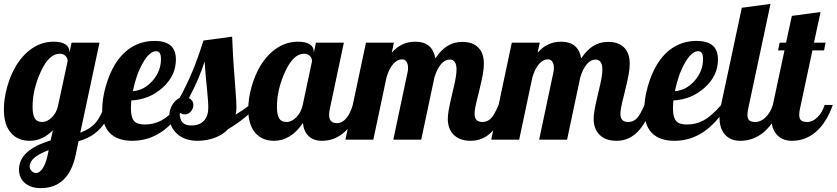

<svg xmlns="http://www.w3.org/2000/svg" viewBox="-33 -720 4314 990"><path d="M325 -454V-448L336 -500H480L381 -36Q431 -54 459.5 -86.5Q488 -119 507 -179H549Q526 -103 483.5 -57Q441 -11 372 8L357 80Q339 164 294 207Q249 250 177 250Q126 250 95.5 224Q65 198 65 153Q65 104 105.5 66.5Q146 29 228 4L240 -49Q214 -22 184 -8Q154 6 120 6Q58 6 22.5 -36Q-13 -78 -13 -155Q-13 -211 4 -272Q21 -333 51 -383Q88 -442 137 -473.5Q186 -505 244 -505Q283 -505 304 -491.5Q325 -478 325 -454ZM316 -406Q315 -422 304 -432.5Q293 -443 275 -443Q220 -443 177.5 -351Q135 -259 135 -169Q135 -130 146 -110.5Q157 -91 185 -91Q209 -91 232.5 -113Q256 -135 265 -169ZM218 54Q168 73 144 93.5Q120 114 120 139Q120 152 130 162Q140 172 154 172Q171 172 187 148Q203 124 212 83Z M874 -413Q874 -330 806 -268.5Q738 -207 644 -202Q643 -185 642.5 -176.5Q642 -168 642 -162Q642 -116 657.5 -97Q673 -78 714 -78Q761 -78 800.5 -99.5Q840 -121 891 -179H925Q867 -85 799 -39.5Q731 6 650 6Q573 6 533.5 -34Q494 -74 494 -153Q494 -210 512 -274Q530 -338 560 -388Q597 -448 648.5 -478.5Q700 -509 764 -509Q819 -509 846.5 -485.5Q874 -462 874 -413ZM772 -456Q738 -456 703.5 -395.5Q669 -335 652 -250Q710 -254 753.5 -303.5Q797 -353 797 -415Q797 -436 791 -446Q785 -456 772 -456Z M1186 -167Q1186 -155 1185 -146Q1184 -137 1182 -129Q1202 -141 1221 -154Q1240 -167 1254 -179H1296Q1265 -143 1227.5 -112.5Q1190 -82 1143 -54Q1116 -25 1074 -9.5Q1032 6 986 6Q919 6 879.5 -30.5Q840 -67 840 -122Q840 -153 855 -178.5Q870 -204 893 -215Q927 -276 956.5 -345.5Q986 -415 1016 -511L1164 -531Q1167 -456 1171 -394Q1175 -332 1181 -259Q1184 -217 1185 -200Q1186 -183 1186 -167ZM1022 -403Q1009 -362 990.5 -317.5Q972 -273 941 -214Q952 -209 958 -200Q964 -191 964 -179Q964 -160 951 -145Q938 -130 920 -130Q910 -130 903 -133.5Q896 -137 893 -143Q893 -106 907.5 -89.5Q922 -73 954 -73Q995 -73 1018 -97Q1041 -121 1041 -166Q1041 -180 1040 -194.5Q1039 -209 1036 -243Q1031 -290 1028 -326Q1025 -362 1022 -403Z M1585 -454V-447L1596 -500H1740L1668 -160Q1666 -151 1665 -143.5Q1664 -136 1664 -128Q1664 -106 1674 -95.5Q1684 -85 1705 -85Q1731 -85 1752 -109.5Q1773 -134 1786 -179H1828Q1796 -87 1745 -40.5Q1694 6 1627 6Q1584 6 1558.5 -18Q1533 -42 1529 -86Q1498 -40 1460.5 -17Q1423 6 1380 6Q1318 6 1282.5 -36Q1247 -78 1247 -155Q1247 -211 1264 -272Q1281 -333 1311 -383Q1348 -442 1397 -473.5Q1446 -505 1504 -505Q1543 -505 1564 -491.5Q1585 -478 1585 -454ZM1576 -405Q1576 -420 1565 -431.5Q1554 -443 1535 -443Q1480 -443 1437.5 -351Q1395 -259 1395 -169Q1395 -130 1406 -110.5Q1417 -91 1445 -91Q1471 -91 1495.5 -116Q1520 -141 1528 -179Z M2276 -107Q2276 -125 2280.5 -152Q2285 -179 2299 -238Q2313 -295 2317 -320Q2321 -345 2321 -362Q2321 -387 2312 -400Q2303 -413 2285 -413Q2261 -413 2240.5 -388.5Q2220 -364 2207 -321L2139 0H1995L2068 -345Q2070 -351 2070.5 -357Q2071 -363 2071 -370Q2071 -390 2063 -402Q2055 -414 2041 -414Q2015 -414 1994 -389.5Q1973 -365 1960 -321L1892 0H1748L1854 -500H1998L1987 -448Q2012 -477 2042 -491Q2072 -505 2109 -505Q2153 -505 2178.5 -483.5Q2204 -462 2212 -419Q2240 -462 2274 -483Q2308 -504 2351 -504Q2404 -504 2433 -475Q2462 -446 2462 -391Q2462 -368 2456.5 -336.5Q2451 -305 2435 -240Q2422 -189 2418 -168Q2414 -147 2414 -133Q2414 -112 2424 -101.5Q2434 -91 2454 -91Q2479 -91 2497 -108Q2515 -125 2538 -179H2580Q2548 -86 2502.5 -40Q2457 6 2394 6Q2338 6 2307 -24.5Q2276 -55 2276 -107Z M3028 -107Q3028 -125 3032.5 -152Q3037 -179 3051 -238Q3065 -295 3069 -320Q3073 -345 3073 -362Q3073 -387 3064 -400Q3055 -413 3037 -413Q3013 -413 2992.5 -388.5Q2972 -364 2959 -321L2891 0H2747L2820 -345Q2822 -351 2822.5 -357Q2823 -363 2823 -370Q2823 -390 2815 -402Q2807 -414 2793 -414Q2767 -414 2746 -389.5Q2725 -365 2712 -321L2644 0H2500L2606 -500H2750L2739 -448Q2764 -477 2794 -491Q2824 -505 2861 -505Q2905 -505 2930.5 -483.5Q2956 -462 2964 -419Q2992 -462 3026 -483Q3060 -504 3103 -504Q3156 -504 3185 -475Q3214 -446 3214 -391Q3214 -368 3208.5 -336.5Q3203 -305 3187 -240Q3174 -189 3170 -168Q3166 -147 3166 -133Q3166 -112 3176 -101.5Q3186 -91 3206 -91Q3231 -91 3249 -108Q3267 -125 3290 -179H3332Q3300 -86 3254.5 -40Q3209 6 3146 6Q3090 6 3059 -24.5Q3028 -55 3028 -107Z M3669 -413Q3669 -330 3601 -268.5Q3533 -207 3439 -202Q3438 -185 3437.5 -176.5Q3437 -168 3437 -162Q3437 -116 3452.5 -97Q3468 -78 3509 -78Q3556 -78 3595.5 -99.5Q3635 -121 3686 -179H3720Q3662 -85 3594 -39.5Q3526 6 3445 6Q3368 6 3328.5 -34Q3289 -74 3289 -153Q3289 -210 3307 -274Q3325 -338 3355 -388Q3392 -448 3443.5 -478.5Q3495 -509 3559 -509Q3614 -509 3641.5 -485.5Q3669 -462 3669 -413ZM3567 -456Q3533 -456 3498.5 -395.5Q3464 -335 3447 -250Q3505 -254 3548.5 -303.5Q3592 -353 3592 -415Q3592 -436 3586 -446Q3580 -456 3567 -456Z M3677 -114Q3677 -127 3679 -143.5Q3681 -160 3685 -179L3792 -680L3940 -700L3825 -160Q3823 -151 3822 -143.5Q3821 -136 3821 -128Q3821 -108 3830.5 -99.5Q3840 -91 3862 -91Q3890 -91 3915 -115.5Q3940 -140 3952 -179H3994Q3962 -88 3908 -41Q3854 6 3784 6Q3734 6 3705.5 -25.5Q3677 -57 3677 -114Z M3987 -500H4020L4050 -638L4198 -658L4164 -500H4224L4216 -460H4156L4092 -160Q4090 -151 4089 -143.5Q4088 -136 4088 -128Q4088 -108 4097.5 -99.5Q4107 -91 4129 -91Q4157 -91 4182 -115.5Q4207 -140 4219 -179H4261Q4229 -88 4175 -41Q4121 6 4051 6Q4001 6 3972.5 -25.5Q3944 -57 3944 -114Q3944 -127 3946 -143.5Q3948 -160 3952 -179L4012 -460H3979Z"/></svg>

Font: Galada
Style: Regular
Weight: 400
Designer: Latin by Pablo Impallari, Bengali by Jeremie Hornus, Yoann Minet, and Juan Bruce
Foundry: black foundry
Version: Version 1.261;PS 1.261;hotconv 1.0.86;makeotf.lib2.5.63406